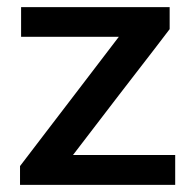

<svg xmlns="http://www.w3.org/2000/svg" viewBox="-20 -517 544 537"><path d="M36 0V-52.5Q76.5 -105.5 115.2 -156.2Q154 -207 188.5 -252L339 -449L353 -414H248Q222.5 -414 187 -414Q151.5 -414 112.5 -414Q73.5 -414 39 -414V-497H454.5V-435.5Q436 -411 411.5 -379.2Q387 -347.5 361 -313.8Q335 -280 311 -249L163.5 -56.5L152.5 -83.5H267.5Q293.5 -83.5 328.8 -83.5Q364 -83.5 401 -83.5Q438 -83.5 470 -83.5V0Z"/></svg>

Font: Commissioner Thin Medium
Style: Regular
Weight: 500
Version: Version 1.000